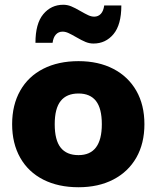

<svg xmlns="http://www.w3.org/2000/svg" viewBox="-20 -779 658 807"><path d="M31 -257Q31 -338 65 -398Q99 -458 162 -490Q225 -522 310 -522Q394 -522 456.5 -489.5Q519 -457 553 -397.5Q587 -338 587 -257Q587 -176 553 -116.5Q519 -57 456.5 -24.5Q394 8 310 8Q225 8 162 -24Q99 -56 65 -116Q31 -176 31 -257ZM408 -257Q408 -323 383.5 -354.5Q359 -386 310 -386Q260 -386 235 -354.5Q210 -323 210 -257Q210 -190 235 -158.5Q260 -127 310 -127Q408 -127 408 -257ZM246 -759Q263 -759 279 -752.5Q295 -746 319 -732Q338 -721 351 -715Q364 -709 376 -709Q393 -709 404 -721Q415 -733 418 -756H490Q490 -675 457 -635.5Q424 -596 373 -596Q356 -596 340 -602.5Q324 -609 300 -623Q281 -634 268 -640Q255 -646 243 -646Q226 -646 215 -634Q204 -622 201 -599H129Q129 -680 162 -719.5Q195 -759 246 -759Z"/></svg>

Font: Muli Black
Style: Regular
Weight: 900
Designer: Vernon Adams
Foundry: Vernon Adams
Version: Version 2.001